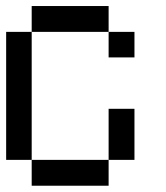

<svg xmlns="http://www.w3.org/2000/svg" viewBox="-20 -546 540 624"><path d="M0 -26.4V-442.4H83V-526.4H333V-442.4H417V-359.4H333V-442.4H83V-26.4H333V-192.4H417V-26.4H333V57.6H83V-26.4Z"/></svg>

Font: KH Dot kagurazaka 12
Style: Regular
Weight: 400
Designer: Original version for X68000 by Keitarou Hiraki (http://hp.vector.co.jp/authors/VA000874/) / TrueType conversion by Homem
Version: Version 1.00.20150527